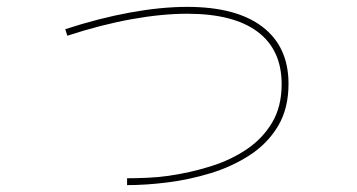

<svg xmlns="http://www.w3.org/2000/svg" viewBox="-20 -540 1040 559"><path d="M350 -1V-21Q378 -21 410.5 -22.5Q443 -24 470 -28Q533 -37 592.5 -55.5Q652 -74 698.5 -105.5Q745 -137 772.5 -183.5Q800 -230 800 -295Q800 -395 730 -447.5Q660 -500 525 -500Q451 -500 362.5 -484Q274 -468 176 -436L170 -455Q268 -487 358.5 -503.5Q449 -520 525 -520Q668 -520 744 -462Q820 -404 820 -296Q820 -224 789.5 -173Q759 -122 707.5 -88.5Q656 -55 594 -36Q532 -17 468.5 -9Q405 -1 350 -1Z"/></svg>

Font: Murecho Thin
Style: Regular
Weight: 100
Designer: Neil Summerour
Foundry: Positype
Version: Version 1.010